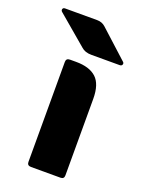

<svg xmlns="http://www.w3.org/2000/svg" viewBox="-138 -596 478 649"><g transform="rotate(20 101.5 -271.5)"><path d="M-23 -528Q-28 -532 -26.5 -537.5Q-25 -543 -18 -543H97Q115 -543 127 -532L227 -441Q232 -437 230 -431.5Q228 -426 221 -426H119Q96 -426 83 -438ZM43 -13V-373Q43 -386 57 -386H79Q127 -386 151.5 -363.5Q176 -341 176 -288V-13Q176 0 163 0H57Q43 0 43 -13Z"/></g></svg>

Font: Zain Black
Style: Regular
Weight: 900
Designer: Zain,Boutros
Foundry: Mobile Telecommunications Company (Zain), 2024
Version: Version 1.50; ttfautohint (v1.8.4)